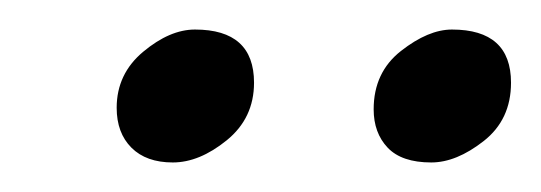

<svg xmlns="http://www.w3.org/2000/svg" viewBox="-20 -663 366 130"><path d="M272 -553Q252 -553 242.5 -563Q233 -573 233 -589Q233 -614 251.5 -628.5Q270 -643 286 -643Q326 -643 326 -607Q326 -582 307.5 -567.5Q289 -553 272 -553ZM97 -553Q79 -553 69 -563Q59 -573 59 -590Q59 -613 77 -628Q95 -643 112 -643Q152 -643 152 -607Q152 -583 133.5 -568Q115 -553 97 -553Z"/></svg>

Font: Petrona Light
Style: Italic
Weight: 300
Italic angle: -9°
Designer: Ringo R. Seeber
Foundry: Ringo R. Seeber
Version: Version 2.001; ttfautohint (v1.8.3)